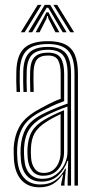

<svg xmlns="http://www.w3.org/2000/svg" viewBox="-20 -780 398 807"><path d="M293.1 0V-469.6Q293.1 -536.7 267.3 -565.8Q241.6 -594.9 182.1 -594.9Q120.8 -594.9 93.1 -568.8Q65.5 -542.6 63.2 -482Q62.5 -462 62.8 -438.9Q63 -415.8 64.1 -393.5H49.7Q48.6 -416.6 48.3 -438.9Q47.9 -461.3 48.7 -482.5Q51.1 -549.3 82.2 -578.1Q113.3 -607 182.1 -607Q227 -607 254.6 -593.1Q282.2 -579.2 294.9 -548.9Q307.6 -518.7 307.6 -469.6V0ZM158.1 -28.4Q191.3 -28.4 214.8 -45.9Q238.3 -63.3 251 -89.5Q263.6 -115.6 263.6 -141.2V-332.2Q241.1 -324.5 213.9 -312.9Q186.7 -301.3 162.4 -288.3Q121.6 -265.9 102.3 -235Q83 -204.2 80.8 -154.2Q80.4 -143.1 80.9 -133.1Q81.4 -123.2 82.1 -112.4Q84.8 -70.8 104.9 -49.6Q125 -28.4 158.1 -28.4ZM161.1 -41.3Q131.9 -41.3 115.8 -61.3Q99.7 -81.3 96.5 -113.3Q95.6 -125.1 95.3 -135.2Q95 -145.4 95.3 -153.2Q97.4 -199.2 114.3 -227.7Q131.1 -256.2 167.4 -277.3Q184.8 -287.4 206.5 -298Q228.2 -308.5 249.2 -316.7V-139.9Q249.2 -115.5 239.7 -92.8Q230.3 -70.2 210.8 -55.7Q191.4 -41.3 161.1 -41.3ZM163 -53.1Q187.8 -53.1 203.6 -65.6Q219.4 -78.1 227 -97.7Q234.7 -117.3 234.7 -138.9V-300.4Q218 -292.7 202.7 -284.4Q187.5 -276.1 172.5 -266.2Q140.5 -245.7 125.8 -220.6Q111.1 -195.5 109.8 -153.2Q109.6 -144.3 109.8 -134.7Q110 -125 110.8 -114.8Q113 -88.5 126.1 -70.8Q139.1 -53.1 163 -53.1ZM145.8 7.3Q97.5 7.3 70 -23.2Q42.5 -53.7 38.6 -109Q37.7 -123.4 37.5 -136.8Q37.3 -150.2 37.6 -159.2Q40.9 -212.9 64.4 -252Q87.9 -291.1 146.1 -321.9Q163.4 -331.4 177.5 -338.9Q191.6 -346.3 205.5 -352.7Q219.3 -359 235.1 -364.7V-469.6Q235.1 -506.7 224.3 -526.7Q213.5 -546.6 182.1 -546.6Q149.5 -546.6 136 -530.5Q122.4 -514.3 121.1 -479.6Q120.7 -464.4 120.7 -443Q120.8 -421.5 121.7 -393.5H107.3Q106.3 -422.9 106.3 -443.3Q106.2 -463.8 106.7 -480.6Q108.1 -522.9 126 -540.8Q143.8 -558.7 182.1 -558.7Q221 -558.7 235.3 -536.2Q249.6 -513.7 249.6 -469.6V-354.9Q222.1 -345.2 197.9 -333.9Q173.8 -322.5 151.1 -310.5Q97.2 -282.3 76.2 -245.4Q55.1 -208.6 52.1 -158.1Q51.6 -146.3 51.9 -134.9Q52.2 -123.6 53.1 -110.1Q56.6 -59 81.7 -31.8Q106.7 -4.6 149.7 -4.6Q187.5 -4.6 213.6 -23.3Q239.7 -41.9 253.9 -71.2H257.1L251.2 -12.6V0H236.6L236.5 -4.4L245.2 -45.8H242.4Q226.1 -20.5 202.4 -6.6Q178.7 7.3 145.8 7.3ZM264.3 0.1V-35L266.8 -104.2H263.6Q251.3 -67.1 223.8 -41.8Q196.3 -16.6 153.4 -16.6Q115.8 -16.7 93.3 -40.9Q70.7 -65.1 67.6 -111.1Q66.7 -124.6 66.4 -135.5Q66.1 -146.3 66.6 -156.8Q69.2 -204.5 88.3 -239Q107.4 -273.6 156.8 -299.4Q174.8 -308.7 194.2 -317.2Q213.5 -325.7 231.7 -332.8Q249.8 -340 264.1 -344.5V-469.6Q264.1 -523.8 245.2 -547.3Q226.3 -570.8 182.1 -570.8Q135.8 -570.8 114.8 -550Q93.8 -529.2 92.2 -481Q91.5 -461.1 91.7 -438.2Q92 -415.2 92.8 -393.5H78.6Q77.5 -415.9 77.3 -439.2Q77 -462.4 77.7 -481.5Q79.6 -535.9 103.9 -559.4Q128.2 -582.9 182.1 -582.9Q233.9 -582.9 256.2 -556.6Q278.6 -530.3 278.6 -469.6V0.1ZM67.5 -644.4 138.6 -759.6H154.3L83.6 -644.4ZM98.8 -644.4 168 -759.6H190.9L260.1 -644.4H243.6L194.6 -728L182.5 -747.6H176.4L164.3 -727.9L115.3 -644.4ZM129.8 -644.4 166.3 -710.9 174.8 -728.3H184.1L192.5 -710.9L229.5 -644.4H213L183.6 -701.6L180.9 -712.8H178L175.4 -701.6L146.3 -644.4ZM275.4 -644.4 204.6 -759.6H220.3L291.5 -644.4Z"/></svg>

Font: Big Shoulders Inline Display SC Thin
Style: Regular
Weight: 100
Designer: Patric King
Foundry: XO Type Co
Version: Version 2.002